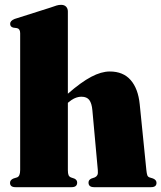

<svg xmlns="http://www.w3.org/2000/svg" viewBox="-20 -775 668 795"><path d="M261 -727.5V-387Q316 -435 357.8 -457Q399.5 -479 434.5 -479Q490 -479 521 -443.5Q552 -408 558.5 -343.5L586 -71Q587.5 -56.5 589.8 -49.8Q592 -43 599 -40.5L613.5 -36Q628 -30 628 -18Q628 0 605.5 0H369.5Q346.5 0 346.5 -19Q346.5 -30 358 -35.5L372.5 -40.5Q379.5 -43.5 383 -50Q386.5 -56.5 385 -71L362.5 -318.5Q360 -347 349.8 -360.8Q339.5 -374.5 317.5 -374.5Q290 -374.5 262.5 -350.5L261 -349V-71Q261 -56.5 263.8 -50Q266.5 -43.5 273.5 -40.5L288 -35.5Q299.5 -30 299.5 -19Q299.5 0 276.5 0H44Q21.5 0 21.5 -18Q21.5 -30 36 -36L50.5 -40.5Q63.5 -45 63.5 -71V-637.5Q63.5 -655.5 50.5 -658.5L35.5 -660.5Q22 -663.5 22 -676.5Q22 -689 40.5 -696.5L188.5 -743.5Q205 -749.5 214.2 -752.2Q223.5 -755 233 -755Q246.5 -755 253.8 -747.2Q261 -739.5 261 -727.5Z"/></svg>

Font: Fraunces 72pt S000 Black
Style: Regular
Weight: 900
Version: Version 1.000; ttfautohint (v1.8.3)